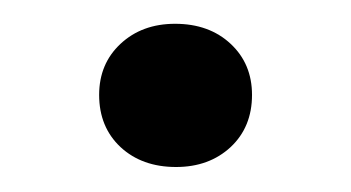

<svg xmlns="http://www.w3.org/2000/svg" viewBox="-20 -127 291 159"><path d="M125.8 11.3Q97.6 11.3 79.8 -5.2Q62.1 -21.8 62.1 -48.4Q62.1 -74.2 79.8 -90.7Q97.6 -107.3 125 -107.3Q153.2 -107.3 171 -90.7Q188.7 -74.2 188.7 -48.4Q188.7 -21.8 171 -5.2Q153.2 11.3 125.8 11.3Z"/></svg>

Font: Playfair 12pt Light
Style: Regular
Weight: 300
Designer: Claus Eggers Sørensen
Foundry: Claus Eggers Sørensen
Version: Version 2.000;gftools[0.9.28]